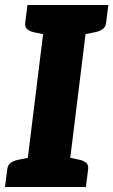

<svg xmlns="http://www.w3.org/2000/svg" viewBox="-32 -749 454 769"><path d="M65 0 155 -729H325L235 0ZM-12 0 -3 -71Q-1 -88 10.5 -96.5Q22 -105 41 -109L86 -118L85 0ZM215 0 244 -118 287 -109Q304 -105 313.5 -96.5Q323 -88 321 -71L312 0ZM175 -729 146 -611 103 -620Q86 -624 76.5 -632.5Q67 -641 69 -658L78 -729ZM402 -729 393 -658Q391 -641 379.5 -632.5Q368 -624 349 -620L304 -611L305 -729Z"/></svg>

Font: Aleo Black
Style: Italic
Weight: 900
Italic angle: -7°
Designer: Alessio Laiso
Foundry: Alessio Laiso
Version: Version 2.001;gftools[0.9.29]